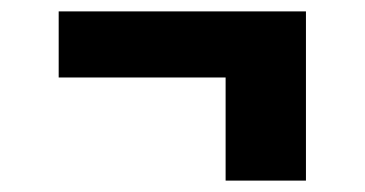

<svg xmlns="http://www.w3.org/2000/svg" viewBox="-20 -418 640 337"><path d="M517 -101H376V-282H83V-398H517Z"/></svg>

Font: Iosevka Curly Slab HvEx
Style: Regular
Weight: 900
Width: 7
Monospace: yes
Designer: Belleve Invis
Foundry: Belleve Invis
Version: Version 11.1.0; ttfautohint (v1.8.3)